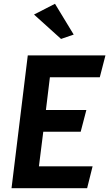

<svg xmlns="http://www.w3.org/2000/svg" viewBox="-20 -996 578 1016"><path d="M370 -813 271 -976 160 -919 303 -790ZM223 -414 244 -587H508L538 -703H127L41 0H441L470 -116H186L209 -299H407L437 -414Z"/></svg>

Font: Bluebird
Style: NrwObl
Weight: 400
Designer: Jasper
Foundry: Cannot Into Space Fonts
Version: Version 0.98